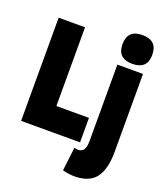

<svg xmlns="http://www.w3.org/2000/svg" viewBox="-175 -894 1046 1224"><g transform="rotate(20 348.0 -281.5)"><path d="M37 0V-700H216V-166H437V0ZM578 -584Q477 -584 477 -681Q477 -779 578 -779Q679 -779 679 -681Q679 -584 578 -584ZM665 -547V-19Q665 95 624 153.5Q583 212 487 216Q444 217 396 205L415 45Q434 50 446 49Q470 46 480.5 28Q491 10 491 -31V-547Z"/></g></svg>

Font: Georama SemiCondensed ExtraBold
Style: Regular
Weight: 800
Width: 4
Designer: Jean-Baptiste Levee
Foundry: Production Type
Version: Version 1.000